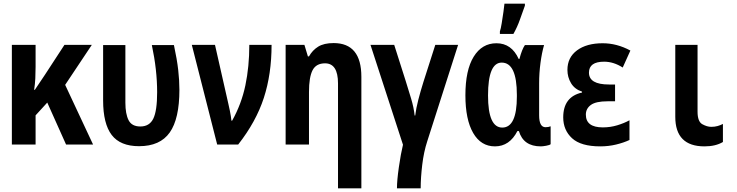

<svg xmlns="http://www.w3.org/2000/svg" viewBox="-20 -792 4040 1052"><path d="M175 0V-160L239 -230L342 0H490L337 -327L483 -546H333L226 -382Q210 -357 196.5 -338Q183 -319 171 -300H167Q172 -332 173.5 -362.5Q175 -393 175 -426V-546H45V0Z M963 -300Q963 -351 956.5 -408.5Q950 -466 933 -545H812Q841 -409 841 -287Q841 -185 820 -142Q799 -99 749 -99Q702 -99 684.5 -133.5Q667 -168 667 -229V-545H545V-242Q545 -114 592 -52.5Q639 9 742 9Q857 9 910 -66Q963 -141 963 -300Z M1285 0Q1383 -125 1425.5 -255.5Q1468 -386 1468 -546H1346Q1346 -427 1324.5 -324.5Q1303 -222 1252 -131H1248Q1246 -153 1239.5 -185Q1233 -217 1231 -224L1158 -546H1031L1170 0Z M1960 240V-371Q1960 -556 1808 -556Q1755 -556 1723.5 -536.5Q1692 -517 1673 -483H1667L1648 -546H1545V0H1673V-288Q1673 -369 1692.5 -407Q1712 -445 1761 -445Q1832 -445 1832 -335V240Z M2285 240Q2285 182 2293.5 111Q2302 40 2321 -18L2490 -546H2365L2300 -343Q2284 -292 2272 -245.5Q2260 -199 2255 -159H2252Q2247 -204 2232.5 -252Q2218 -300 2203 -348L2140 -546H2010L2188 1Q2176 50 2165.5 123.5Q2155 197 2155 240Z M2793 -606Q2814 -643 2828.5 -684Q2843 -725 2856 -761V-772H2744Q2743 -759 2738.5 -727.5Q2734 -696 2729 -665Q2724 -634 2719 -620V-606ZM2815 -74H2823Q2848 10 2943 10Q2954 10 2973 6.5Q2992 3 2997 -2V-100Q2985 -95 2969 -95Q2934 -95 2934 -160V-336Q2934 -392 2941.5 -448Q2949 -504 2961 -545H2856Q2840 -522 2826 -469H2822Q2783 -555 2700 -555Q2621 -555 2575.5 -481.5Q2530 -408 2530 -270Q2530 -137 2572.5 -63.5Q2615 10 2692 10Q2772 10 2815 -74ZM2654 -269Q2654 -449 2729 -449Q2812 -449 2812 -272V-263Q2812 -93 2732 -93Q2654 -93 2654 -269Z M3429 -25V-133Q3400 -117 3362 -105.5Q3324 -94 3283 -94Q3190 -94 3190 -164Q3190 -197 3217.5 -217Q3245 -237 3309 -237H3350V-329H3317Q3207 -329 3207 -394Q3207 -454 3290 -454Q3342 -454 3392 -422L3434 -515Q3360 -555 3282 -555Q3194 -555 3141.5 -516Q3089 -477 3089 -409Q3089 -369 3109 -336Q3129 -303 3169 -290V-285Q3066 -262 3066 -149Q3066 -79 3114.5 -34.5Q3163 10 3269 10Q3314 10 3355.5 0Q3397 -10 3429 -25Z M3941 -14V-113Q3928 -106 3912 -101.5Q3896 -97 3877 -97Q3854 -97 3828 -111.5Q3802 -126 3802 -180V-546H3680V-152Q3680 10 3840 10Q3901 10 3941 -14Z"/></svg>

Font: Noto Sans Mono UI Condensed
Style: Bold
Weight: 700
Width: 3
Designer: Monotype Design team
Foundry: Monotype Imaging Inc.
Version: 1.000